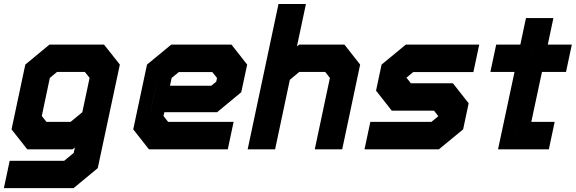

<svg xmlns="http://www.w3.org/2000/svg" viewBox="-40 -770 2968 990"><path d="M-20 200 10 59H291L340 18.5L346 -10L334 0H100.5L19.5 -103L90.5 -437L215 -540H496.5L578 -437L464 97L339.5 200ZM57.5 130H312L407 47L501.5 -399L448 -470H234.5L152 -402L98 -148L158 -71H331L452.5 -167L407 47L312 130H57.5ZM158 -71 98 -148 152 -402 234.5 -470H448L501.5 -399L452.5 -167L331 -71ZM199.5 -141.5H324L384.5 -191.5L422 -368.5L397.5 -399H254L217 -368.5L175.5 -172Z M1153.5 -540 1234.5 -437 1204 -294.5 1079.5 -191.5H807.5L803 -172L827 -141.5H1164.5L1134.5 0H728L647 -103L718 -437L843 -540ZM1102 -471 1153 -408 1133 -315 1069 -262H750.5L780.5 -403L863.5 -471ZM1102 -471H863.5L780.5 -403L723.5 -137L775 -73H1087.5H775L723.5 -137L750.5 -262H1069L1133 -315L1153 -408ZM1054.5 -398.5H882L845 -368L836.5 -328H1049.5L1075 -349L1079 -368Z M1237 0 1396 -749.5H1537.5L1491 -530.5L1502.5 -540H1736L1817 -437L1724.5 0H1583L1661 -368L1637 -399H1503L1454.5 -358.5L1378.5 0ZM1325.5 -71H1325L1391.5 -385L1496.5 -470.5H1693L1741 -410.5L1669 -71H1668.5L1740.5 -410.5L1693 -470.5H1496.5L1391.5 -385L1453 -673H1453.5Z M1839.5 0 1869.5 -141.5H2184.5L2221.5 -172L2221 -169.5L2198 -199.5H1980L1899 -302.5L1927.5 -437L2052.5 -540H2431L2401 -398.5H2091L2054 -368L2054.5 -371L2078.5 -340.5H2295.5L2376.5 -237.5L2348 -103L2223 0ZM1932 -72.5H2209L2284 -134.5L2301 -213L2251.5 -272.5H2020.5L1976 -329.5L1993 -408L2067.5 -469.5H2339H2067.5L1993 -408L1976 -329.5L2020.5 -272.5H2251.5L2301 -213L2284 -134.5L2209 -72.5H1932Z M2528 0 2613 -399H2488.5L2518.5 -540H2643L2672 -677H2813.5L2784.5 -540H2908.5L2878.5 -399H2754.5L2699.5 -141.5H2820L2790 0ZM2614 -71.5H2743V-71H2614L2699 -471H2830.5V-470.5H2699L2729.5 -614.5L2699 -471H2567L2567.5 -471.5H2699.5Z"/></svg>

Font: Tourney Black
Style: Italic
Weight: 900
Italic angle: -12°
Version: Version 1.015